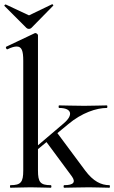

<svg xmlns="http://www.w3.org/2000/svg" viewBox="-25 -880 536 900"><path d="M122 -749 224 -853C227 -855 222 -861 219 -860L111 -808L2 -859C0 -860 -7 -854 -4 -852L99 -749C105 -743 116 -743 122 -749ZM488 -12C449 -12 412 -30 374 -81L244 -256L295 -298C358 -351 427 -374 476 -374C479 -374 479 -386 476 -386C447 -386 422 -384 370 -384C313 -384 285 -386 252 -386C249 -386 249 -374 252 -374C312 -374 320 -341 274 -302L153 -199V-715C153 -719 146 -725 141 -725C140 -725 139 -725 137 -724L4 -661C0 -659 5 -647 10 -649C28 -658 43 -662 53 -662C77 -662 84 -642 84 -595V-81C84 -26 73 -12 24 -12C21 -12 21 0 24 0C49 0 82 -2 118 -2C155 -2 188 0 213 0C217 0 217 -12 213 -12C164 -12 153 -26 153 -81V-181L193 -214L312 -53C331 -26 320 -12 276 -12C272 -12 272 0 276 0C307 0 342 -2 393 -2C429 -2 463 0 488 0C491 0 491 -12 488 -12Z"/></svg>

Font: Cormorant Infant Book
Style: Regular
Weight: 500
Designer: Christian Thalmann (Catharsis Fonts)
Version: Version 1.000;PS 002.000;hotconv 1.0.88;makeotf.lib2.5.64775